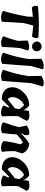

<svg xmlns="http://www.w3.org/2000/svg" viewBox="1428 -2308 880 3776"><g transform="rotate(90 1868.0 -420.0)"><path d="M309 -627 126 -605Q76 -666 104 -728Q279 -742 399 -744Q519 -746 715 -736Q752 -690 701 -611L482 -634L433 -444Q411 -100 407 -22Q365 7 288.5 -3.5Q212 -14 195 -48Q268 -279 308 -536Z M784 -337 777 -523Q904 -581 973 -532L924 -365Q915 -285 903 -22Q859 6 790.5 -4Q722 -14 692 -49Q754 -200 784 -337ZM988.5 -704.5Q989 -666 961.5 -638Q934 -610 894.5 -610Q855 -610 826 -638Q797 -666 796.5 -704.5Q796 -743 825 -770.5Q854 -798 894 -798Q934 -798 961 -770.5Q988 -743 988.5 -704.5Z M1141 -539 1136 -795Q1252 -865 1345 -826L1278 -589Q1277 -570 1261 -351.5Q1245 -133 1235 -24Q1193 6 1114 -4Q1035 -14 1017 -49Q1098 -268 1141 -539Z M1477 -539 1472 -795Q1588 -865 1681 -826L1614 -589Q1613 -570 1597 -351.5Q1581 -133 1571 -24Q1529 6 1450 -4Q1371 -14 1353 -49Q1434 -268 1477 -539Z M2357 -504 2265 -338Q2258 -201 2267 -22Q2236 6 2166.5 -2Q2097 -10 2053 -49L2096 -146L2081 -161Q1961 -43 1932 -14Q1813 -19 1755 -74.5Q1697 -130 1696 -217Q1695 -338 1798 -444.5Q1901 -551 2055 -555Q2103 -522 2150 -440Q2147 -513 2168 -550Q2252 -564 2296.5 -554Q2341 -544 2357 -504ZM1933 -132Q2019 -199 2111 -274L2126 -357Q2095 -421 2044 -453Q1973 -419 1932 -355Q1891 -291 1891 -225Q1891 -159 1933 -132Z M2998 -415 2954 -278Q2948 -150 2966 -22Q2933 6 2866 -1.5Q2799 -9 2754 -48Q2767 -190 2817 -375Q2808 -412 2778 -428Q2711 -393 2623 -307Q2618 -188 2597 -22Q2550 6 2477.5 -3.5Q2405 -13 2385 -47Q2445 -208 2481 -350L2448 -504Q2526 -570 2630 -554Q2642 -514 2637 -462L2603 -416L2613 -401Q2701 -494 2803 -555Q2881 -549 2931 -508Q2981 -467 2998 -415Z M3733 -504 3641 -338Q3634 -201 3643 -22Q3612 6 3542.5 -2Q3473 -10 3429 -49L3472 -146L3457 -161Q3337 -43 3308 -14Q3189 -19 3131 -74.5Q3073 -130 3072 -217Q3071 -338 3174 -444.5Q3277 -551 3431 -555Q3479 -522 3526 -440Q3523 -513 3544 -550Q3628 -564 3672.5 -554Q3717 -544 3733 -504ZM3309 -132Q3395 -199 3487 -274L3502 -357Q3471 -421 3420 -453Q3349 -419 3308 -355Q3267 -291 3267 -225Q3267 -159 3309 -132Z"/></g></svg>

Font: Tillana
Style: Bold
Weight: 700
Designer: Lipi Raval (Devanagari, Latin), Jonny Pinhorn (Latin)
Foundry: Indian Type Foundry
Version: Version 2.002;PS 1.0;hotconv 1.0.79;makeotf.lib2.5.61930; tt